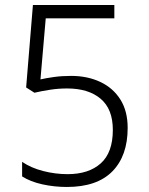

<svg xmlns="http://www.w3.org/2000/svg" viewBox="-20 -734 591 764"><path d="M246 10Q196 10 148.5 -0.5Q101 -11 68 -32V-90Q103 -66 151.5 -53.5Q200 -41 249 -41Q333 -41 381 -84Q429 -127 429 -217Q429 -300 380.5 -341Q332 -382 247 -382Q213 -382 180 -377Q147 -372 117 -365L84 -386L111 -714H435V-661H162L141 -418Q162 -423 194 -427.5Q226 -432 263 -432Q328 -432 379 -408Q430 -384 459 -338Q488 -292 488 -225Q488 -114 427 -52Q366 10 246 10Z"/></svg>

Font: Noto Sans Bengali UI Light
Style: Regular
Weight: 300
Designer: Jelle Bosma - Monotype Design Team
Foundry: Monotype Imaging Inc.
Version: Version 2.003; ttfautohint (v1.8.4.7-5d5b)